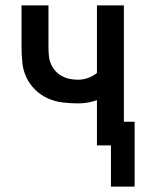

<svg xmlns="http://www.w3.org/2000/svg" viewBox="-20 -540 540 713"><path d="M392 153V0H340V-168Q323 -162 305.5 -159Q288 -156 270 -156Q242 -156 213 -159.5Q184 -163 158 -174.5Q132 -186 111 -206.5Q90 -227 78 -252.5Q66 -278 63 -307Q60 -336 60 -364V-520H160V-364Q160 -349 161.5 -333Q163 -317 169 -303Q175 -289 185.5 -277Q196 -265 210 -257.5Q224 -250 239 -247Q254 -244 270 -244Q289 -244 307 -250.5Q325 -257 340 -269V-520H440V-88H480V153Z"/></svg>

Font: Iosevka Semibold
Style: Regular
Weight: 600
Monospace: yes
Designer: Belleve Invis
Foundry: Belleve Invis
Version: Version 33.2.3; ttfautohint (v1.8.4)